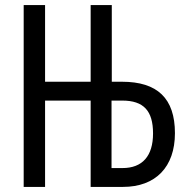

<svg xmlns="http://www.w3.org/2000/svg" viewBox="-20 -734 739 754"><path d="M73 0H157V-339H336V0H463C591 0 667 -78 667 -211C667 -348 598 -413 459 -413H419V-714H336V-413H157V-714H73ZM418 -74V-339H460C544 -339 581 -299 581 -210C581 -121 539 -74 461 -74Z"/></svg>

Font: Noto Sans UI Condensed
Style: Regular
Weight: 400
Width: 3
Designer: Monotype Design Team
Foundry: Monotype Imaging Inc.
Version: Version 1.901